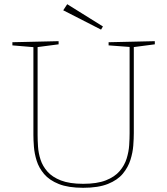

<svg xmlns="http://www.w3.org/2000/svg" viewBox="-20 -888 795 914"><path d="M497 -687 717 -692V-677L610 -663L617 -671V-254Q617 -229 614.5 -195.5Q612 -162 601 -127Q590 -92 565 -61.5Q540 -31 494 -12.5Q448 6 376 6Q305 6 260 -12Q215 -30 190 -59.5Q165 -89 154.5 -123Q144 -157 141.5 -189Q139 -221 139 -245V-671L146 -663L39 -672V-687L259 -692V-677L152 -663L159 -671V-245Q159 -221 161 -190Q163 -159 173 -128Q183 -97 206 -71Q229 -45 270 -29Q311 -13 376 -13Q442 -13 484 -29.5Q526 -46 549.5 -73.5Q573 -101 583 -133.5Q593 -166 595 -197.5Q597 -229 597 -254V-671L604 -664L497 -672ZM461 -747 281 -839 300 -868 470 -762Z"/></svg>

Font: Bitter Thin Thin
Style: Regular
Weight: 250
Version: Version 2.002